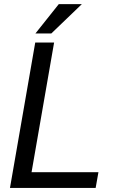

<svg xmlns="http://www.w3.org/2000/svg" viewBox="-20 -919 567 939"><path d="M28.8 0ZM134.3 -76.7H461.4L447.8 0H28.8L152.3 -710.9H244.6ZM267.6 -898.9H380.4L231 -755.4H153.3Z"/></svg>

Font: Roboto
Style: Italic
Weight: 400
Italic angle: -12°
Designer: Google
Version: Version 2.134; 2016; ttfautohint (v1.6)